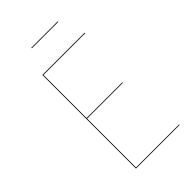

<svg xmlns="http://www.w3.org/2000/svg" viewBox="-245 -902 986 986"><g transform="rotate(-45 247.5 -409.5)"><path d="M436 -676H133V-363H393V-359H133V-4H446V0H129V-680H436ZM188 -815V-819H380V-815Z"/></g></svg>

Font: FiraGO Four
Style: Regular
Weight: 100
Designer: bBox Type
Foundry: bBox Type GmbH
Version: Version 1.001